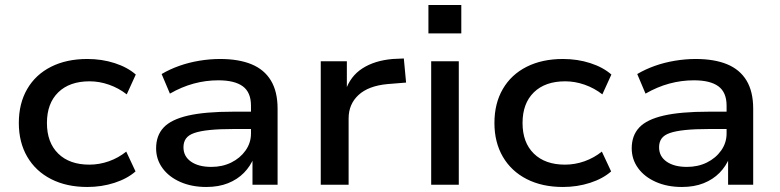

<svg xmlns="http://www.w3.org/2000/svg" viewBox="-20 -736 3106 765"><path d="M328 9Q245 9 183.5 -22.5Q122 -54 88.5 -111.5Q55 -169 55 -246Q55 -324 88.5 -381.5Q122 -439 183.5 -470Q245 -501 328 -501Q386 -501 437 -484.5Q488 -468 521 -439L485 -360Q453 -385 414.5 -398.5Q376 -412 337 -412Q257 -412 212 -368Q167 -324 167 -246Q167 -168 212 -124Q257 -80 336 -80Q376 -80 414 -93.5Q452 -107 483 -132L520 -53Q487 -24 436 -7.5Q385 9 328 9Z M802 9Q744 9 698.5 -11Q653 -31 627.5 -66Q602 -101 602 -145Q602 -196 632 -228Q662 -260 729.5 -275.5Q797 -291 908 -291H996V-222H912Q854 -222 815.5 -218Q777 -214 754 -206Q731 -198 721 -184Q711 -170 711 -149Q711 -113 741 -92Q771 -71 822 -71Q866 -71 901.5 -88.5Q937 -106 958.5 -136.5Q980 -167 980 -204V-315Q980 -368 947.5 -392Q915 -416 850 -416Q800 -416 752 -403Q704 -390 657 -363L624 -441Q656 -460 694 -473.5Q732 -487 774 -494Q816 -501 857 -501Q931 -501 982 -480Q1033 -459 1059.5 -415Q1086 -371 1086 -303V0H986V-109H992Q978 -74 952 -47.5Q926 -21 888.5 -6Q851 9 802 9Z M1258 0V-492H1362V-373H1356Q1375 -432 1424 -463.5Q1473 -495 1545 -501L1589 -503L1598 -407L1524 -401Q1448 -394 1408.5 -357.5Q1369 -321 1369 -264V0Z M1687 -603V-716H1818V-603ZM1698 0V-492H1808V0Z M2223 9Q2140 9 2078.5 -22.5Q2017 -54 1983.5 -111.5Q1950 -169 1950 -246Q1950 -324 1983.5 -381.5Q2017 -439 2078.5 -470Q2140 -501 2223 -501Q2281 -501 2332 -484.5Q2383 -468 2416 -439L2380 -360Q2348 -385 2309.5 -398.5Q2271 -412 2232 -412Q2152 -412 2107 -368Q2062 -324 2062 -246Q2062 -168 2107 -124Q2152 -80 2231 -80Q2271 -80 2309 -93.5Q2347 -107 2378 -132L2415 -53Q2382 -24 2331 -7.5Q2280 9 2223 9Z M2697 9Q2639 9 2593.5 -11Q2548 -31 2522.5 -66Q2497 -101 2497 -145Q2497 -196 2527 -228Q2557 -260 2624.5 -275.5Q2692 -291 2803 -291H2891V-222H2807Q2749 -222 2710.5 -218Q2672 -214 2649 -206Q2626 -198 2616 -184Q2606 -170 2606 -149Q2606 -113 2636 -92Q2666 -71 2717 -71Q2761 -71 2796.5 -88.5Q2832 -106 2853.5 -136.5Q2875 -167 2875 -204V-315Q2875 -368 2842.5 -392Q2810 -416 2745 -416Q2695 -416 2647 -403Q2599 -390 2552 -363L2519 -441Q2551 -460 2589 -473.5Q2627 -487 2669 -494Q2711 -501 2752 -501Q2826 -501 2877 -480Q2928 -459 2954.5 -415Q2981 -371 2981 -303V0H2881V-109H2887Q2873 -74 2847 -47.5Q2821 -21 2783.5 -6Q2746 9 2697 9Z"/></svg>

Font: Nunito Sans 10pt SemiExpanded SemiBold
Style: Regular
Weight: 600
Width: 6
Designer: Vernon Adams
Foundry: Vernon Adams
Version: Version 3.101;gftools[0.9.27]